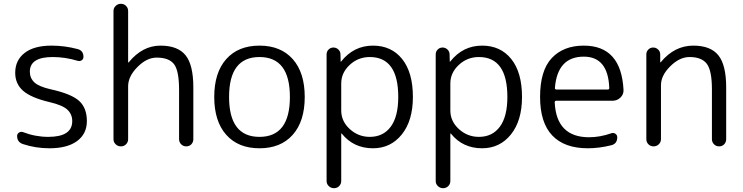

<svg xmlns="http://www.w3.org/2000/svg" viewBox="-20 -770 3910 1010"><path d="M240 -233Q143 -256 101.5 -292.5Q60 -329 60 -387Q60 -453 109.5 -491.5Q159 -530 251 -530Q320 -530 388 -512Q419 -504 419 -471Q419 -459 410 -453Q401 -447 389 -450Q323 -470 257 -470Q137 -470 137 -393Q137 -359 161 -336.5Q185 -314 248 -300Q356 -276 396.5 -239Q437 -202 437 -133Q437 -66 385.5 -28Q334 10 240 10Q167 10 101 -12Q70 -22 70 -55Q70 -66 80 -72.5Q90 -79 101 -75Q166 -50 234 -50Q360 -50 360 -133Q360 -169 334.5 -193Q309 -217 240 -233Z M577 -38V-712Q577 -728 588.5 -739Q600 -750 616 -750Q632 -750 643 -739Q654 -728 654 -712V-442Q654 -441 655 -441Q656 -441 657 -442Q729 -530 824 -530Q915 -530 956 -479.5Q997 -429 997 -310V-38Q997 -22 986.5 -11Q976 0 960 0Q944 0 933 -11Q922 -22 922 -38V-297Q922 -398 895.5 -432.5Q869 -467 804 -467Q752 -467 703 -417.5Q654 -368 654 -316V-38Q654 -22 643 -11Q632 0 616 0Q600 0 588.5 -11Q577 -22 577 -38Z M1505 -260Q1505 -470 1345 -470Q1185 -470 1185 -260Q1185 -50 1345 -50Q1505 -50 1505 -260ZM1520 -61Q1457 10 1345 10Q1233 10 1170 -61Q1107 -132 1107 -260Q1107 -388 1170 -459Q1233 -530 1345 -530Q1457 -530 1520 -459Q1583 -388 1583 -260Q1583 -132 1520 -61Z M1775 -331V-189Q1775 -132 1820 -91Q1865 -50 1925 -50Q1996 -50 2035.5 -103.5Q2075 -157 2075 -260Q2075 -470 1925 -470Q1864 -470 1819.5 -428.5Q1775 -387 1775 -331ZM1698 182V-484Q1698 -499 1708.5 -509.5Q1719 -520 1734 -520Q1749 -520 1760 -509.5Q1771 -499 1771 -484L1772 -446Q1772 -445 1773 -445L1775 -447Q1841 -530 1942 -530Q2039 -530 2095.5 -459.5Q2152 -389 2152 -260Q2152 -135 2093.5 -62.5Q2035 10 1942 10Q1840 10 1778 -67Q1777 -68 1776 -68Q1775 -68 1775 -67V182Q1775 198 1764 209Q1753 220 1737 220Q1721 220 1709.5 209Q1698 198 1698 182Z M2349 -331V-189Q2349 -132 2394 -91Q2439 -50 2499 -50Q2570 -50 2609.5 -103.5Q2649 -157 2649 -260Q2649 -470 2499 -470Q2438 -470 2393.5 -428.5Q2349 -387 2349 -331ZM2272 182V-484Q2272 -499 2282.5 -509.5Q2293 -520 2308 -520Q2323 -520 2334 -509.5Q2345 -499 2345 -484L2346 -446Q2346 -445 2347 -445L2349 -447Q2415 -530 2516 -530Q2613 -530 2669.5 -459.5Q2726 -389 2726 -260Q2726 -135 2667.5 -62.5Q2609 10 2516 10Q2414 10 2352 -67Q2351 -68 2350 -68Q2349 -68 2349 -67V182Q2349 198 2338 209Q2327 220 2311 220Q2295 220 2283.5 209Q2272 198 2272 182Z M3051 -472Q2912 -472 2899 -307Q2899 -299 2908 -299H3177Q3185 -299 3185 -307Q3179 -472 3051 -472ZM3072 10Q2949 10 2885 -57.5Q2821 -125 2821 -260Q2821 -399 2882.5 -464.5Q2944 -530 3051 -530Q3248 -530 3260 -297Q3261 -273 3243.5 -256.5Q3226 -240 3202 -240H2906Q2898 -240 2898 -231Q2907 -48 3079 -48Q3136 -48 3196 -69Q3207 -73 3217 -66.5Q3227 -60 3227 -48Q3227 -14 3196 -6Q3132 10 3072 10Z M3380 -38V-484Q3380 -499 3390.5 -509.5Q3401 -520 3416 -520Q3431 -520 3442 -509.5Q3453 -499 3453 -484V-443Q3453 -442 3454 -442Q3455 -442 3456 -443Q3528 -530 3627 -530Q3718 -530 3759 -479Q3800 -428 3800 -310V-38Q3800 -22 3789.5 -11Q3779 0 3763 0Q3747 0 3736 -11Q3725 -22 3725 -38V-300Q3725 -399 3698 -434.5Q3671 -470 3607 -470Q3555 -470 3506 -421.5Q3457 -373 3457 -322V-38Q3457 -22 3445.5 -11Q3434 0 3418 0Q3402 0 3391 -11Q3380 -22 3380 -38Z"/></svg>

Font: Rounded Mplus 1c
Style: Regular
Weight: 400
Version: Version 1.059.20150529